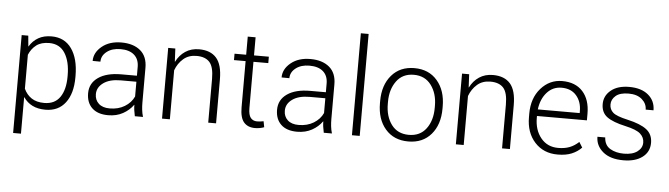

<svg xmlns="http://www.w3.org/2000/svg" viewBox="-54 -994 4980 1429"><g transform="rotate(5 2435.5 -279.5)"><path d="M502.4 -249.5Q502.4 -128.9 449.7 -59.6Q397 9.8 300.8 9.8Q244.1 9.8 203.4 -10.5Q162.6 -30.8 136.7 -69.3L135.3 -68.8V203.1H76.7V-528.3H126L133.3 -448.7L134.3 -448.2Q160.6 -491.7 201.4 -514.9Q242.2 -538.1 299.8 -538.1Q397 -538.1 449.7 -463.6Q502.4 -389.2 502.4 -259.8ZM443.8 -259.8Q443.8 -362.3 404.5 -424.8Q365.2 -487.3 286.6 -487.3Q226.6 -487.3 190.4 -459.7Q154.3 -432.1 135.3 -386.2V-132.8Q155.8 -88.4 192.9 -64Q230 -39.6 287.6 -39.6Q365.7 -39.6 404.8 -95.9Q443.8 -152.3 443.8 -249.5Z M968.3 0Q962.4 -27.3 960 -45.9Q957.5 -64.5 957.5 -83.5L956.1 -84Q927.2 -43 879.4 -16.6Q831.5 9.8 769.5 9.8Q690.9 9.8 648.9 -30.3Q606.9 -70.3 606.9 -140.6Q606.9 -215.3 669.2 -258.5Q731.4 -301.8 840.8 -301.8H957.5V-367.2Q957.5 -424.8 921.6 -456.5Q885.7 -488.3 819.3 -488.3Q756.8 -488.3 717.3 -457.8Q677.7 -427.2 677.7 -382.3L619.6 -382.8Q619.6 -445.3 676 -491.7Q732.4 -538.1 821.8 -538.1Q911.1 -538.1 963.4 -494.4Q1015.6 -450.7 1015.6 -366.2V-106.4Q1015.6 -78.1 1018.6 -52.2Q1021.5 -26.4 1029.3 0ZM776.4 -41.5Q840.8 -41.5 888.4 -70.6Q936 -99.6 957.5 -146.5V-256.8H839.8Q758.8 -256.8 711.9 -223.4Q665 -189.9 665 -138.7Q665 -95.2 694.1 -68.4Q723.1 -41.5 776.4 -41.5Z M1224.6 -528.3 1229.5 -430.7 1231 -430.2Q1256.3 -480.5 1299.8 -509.3Q1343.3 -538.1 1401.9 -538.1Q1487.3 -538.1 1531.2 -488.3Q1575.2 -438.5 1575.2 -327.6V0H1516.6V-326.7Q1516.6 -417 1484.4 -452.1Q1452.1 -487.3 1387.7 -487.3Q1328.1 -487.3 1288.8 -453.1Q1249.5 -418.9 1230 -366.2V0H1171.4V-528.3Z M1812.5 -663.6V-528.3H1923.3V-480.5H1812.5V-136.2Q1812.5 -83.5 1829.8 -62.3Q1847.2 -41 1877 -41Q1889.6 -41 1899.9 -42.2Q1910.2 -43.5 1926.3 -46.4L1934.6 -2.4Q1921.4 2.9 1903.3 6.3Q1885.3 9.8 1866.7 9.8Q1812 9.8 1783 -24.2Q1753.9 -58.1 1753.9 -136.2V-480.5H1667V-528.3H1753.9V-663.6Z M2379.9 0Q2374 -27.3 2371.6 -45.9Q2369.1 -64.5 2369.1 -83.5L2367.7 -84Q2338.9 -43 2291 -16.6Q2243.2 9.8 2181.2 9.8Q2102.5 9.8 2060.5 -30.3Q2018.6 -70.3 2018.6 -140.6Q2018.6 -215.3 2080.8 -258.5Q2143.1 -301.8 2252.4 -301.8H2369.1V-367.2Q2369.1 -424.8 2333.3 -456.5Q2297.4 -488.3 2231 -488.3Q2168.5 -488.3 2128.9 -457.8Q2089.4 -427.2 2089.4 -382.3L2031.2 -382.8Q2031.2 -445.3 2087.6 -491.7Q2144 -538.1 2233.4 -538.1Q2322.8 -538.1 2375 -494.4Q2427.2 -450.7 2427.2 -366.2V-106.4Q2427.2 -78.1 2430.2 -52.2Q2433.1 -26.4 2440.9 0ZM2188 -41.5Q2252.4 -41.5 2300 -70.6Q2347.7 -99.6 2369.1 -146.5V-256.8H2251.5Q2170.4 -256.8 2123.5 -223.4Q2076.7 -189.9 2076.7 -138.7Q2076.7 -95.2 2105.7 -68.4Q2134.8 -41.5 2188 -41.5Z M2648.4 0H2590.3V-761.7H2648.4Z M2777.3 -272Q2777.3 -391.1 2840.3 -464.6Q2903.3 -538.1 3010.7 -538.1Q3118.7 -538.1 3181.6 -464.6Q3244.6 -391.1 3244.6 -272V-255.9Q3244.6 -136.2 3181.9 -63.2Q3119.1 9.8 3011.7 9.8Q2903.3 9.8 2840.3 -63.2Q2777.3 -136.2 2777.3 -255.9ZM2835.9 -255.9Q2835.9 -162.1 2881.6 -100.8Q2927.2 -39.6 3011.7 -39.6Q3095.2 -39.6 3140.9 -100.8Q3186.5 -162.1 3186.5 -255.9V-272Q3186.5 -363.8 3140.4 -426Q3094.2 -488.3 3010.7 -488.3Q2926.8 -488.3 2881.3 -426Q2835.9 -363.8 2835.9 -272Z M3419.9 -528.3 3424.8 -430.7 3426.3 -430.2Q3451.7 -480.5 3495.1 -509.3Q3538.6 -538.1 3597.2 -538.1Q3682.6 -538.1 3726.6 -488.3Q3770.5 -438.5 3770.5 -327.6V0H3711.9V-326.7Q3711.9 -417 3679.7 -452.1Q3647.5 -487.3 3583 -487.3Q3523.4 -487.3 3484.1 -453.1Q3444.8 -418.9 3425.3 -366.2V0H3366.7V-528.3Z M4127 9.8Q4021.5 9.8 3956.3 -61.8Q3891.1 -133.3 3891.1 -248.5V-275.4Q3891.1 -391.1 3955.8 -464.6Q4020.5 -538.1 4114.7 -538.1Q4213.9 -538.1 4268.3 -477.8Q4322.8 -417.5 4322.8 -312.5V-262.7H3949.7V-248.5Q3949.7 -157.7 3998 -98.6Q4046.4 -39.6 4127 -39.6Q4175.3 -39.6 4211.7 -53.5Q4248 -67.4 4280.8 -97.7L4305.7 -57.6Q4275.9 -26.4 4232.9 -8.3Q4189.9 9.8 4127 9.8ZM4114.7 -488.3Q4048.8 -488.3 4005.1 -439.2Q3961.4 -390.1 3951.7 -312H4264.6V-326.7Q4264.6 -397 4225.1 -442.6Q4185.5 -488.3 4114.7 -488.3Z M4754.9 -134.3Q4754.9 -172.4 4725.1 -199.5Q4695.3 -226.6 4614.3 -244.6Q4517.6 -265.6 4473.4 -298.3Q4429.2 -331.1 4429.2 -394Q4429.2 -456.1 4479.2 -497.1Q4529.3 -538.1 4615.2 -538.1Q4706.5 -538.1 4758.3 -494.4Q4810.1 -450.7 4810.1 -380.4H4751.5Q4751.5 -424.8 4715.3 -456.5Q4679.2 -488.3 4615.2 -488.3Q4550.3 -488.3 4518.8 -460.9Q4487.3 -433.6 4487.3 -396Q4487.3 -358.9 4514.2 -335.4Q4541 -312 4625 -293.5Q4720.7 -272 4766.8 -236.6Q4813 -201.2 4813 -137.2Q4813 -69.8 4760.5 -30Q4708 9.8 4618.2 9.8Q4520 9.8 4465.8 -35.6Q4411.6 -81.1 4411.6 -147.9H4469.7Q4473.1 -89.4 4515.9 -64.5Q4558.6 -39.6 4618.2 -39.6Q4682.6 -39.6 4718.8 -66.7Q4754.9 -93.8 4754.9 -134.3Z"/></g></svg>

Font: Roboto Web
Style: Light
Weight: 300
Designer: Google
Version: Version 1.200310; 2013